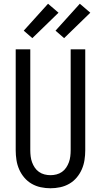

<svg xmlns="http://www.w3.org/2000/svg" viewBox="-20 -999 540 1027"><path d="M250 8Q224 8 198 2.5Q172 -3 149.5 -16Q127 -29 110 -49Q93 -69 82.5 -93Q72 -117 68 -143Q64 -169 64 -195V-735H142V-195Q142 -179 144 -162.5Q146 -146 151.5 -131Q157 -116 166 -102.5Q175 -89 188.5 -79.5Q202 -70 218 -66Q234 -62 250 -62Q266 -62 282 -66Q298 -70 311.5 -79.5Q325 -89 334 -102.5Q343 -116 348.5 -131Q354 -146 356 -162.5Q358 -179 358 -195V-735H436V-195Q436 -169 432 -143Q428 -117 417.5 -93Q407 -69 390 -49Q373 -29 350.5 -16Q328 -3 302 2.5Q276 8 250 8ZM323 -795 277 -835 407 -979 463 -931ZM153 -795 107 -835 237 -979 293 -931Z"/></svg>

Font: Huly
Style: Regular
Weight: 400
Designer: Belleve Invis
Foundry: Belleve Invis
Version: Version 33.2.5; ttfautohint (v1.8.4)